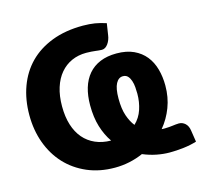

<svg xmlns="http://www.w3.org/2000/svg" viewBox="-107 -854 1037 981"><g transform="rotate(-15 412.0 -364.0)"><path d="M543 -433Q519.5 -433 505.8 -407.2Q492 -381.5 492 -328Q492 -273.5 504.5 -237.2Q517 -201 536 -177.5Q565.5 -205.5 578.5 -244.8Q591.5 -284 591.5 -327.5Q591.5 -344 590 -362.5Q588.5 -381 583.2 -396.8Q578 -412.5 568.5 -422.8Q559 -433 543 -433ZM817.5 -13.5Q785.5 -3.5 747.8 1Q710 5.5 674 5.5Q641 5.5 605.2 -1.5Q569.5 -8.5 534 -23.5Q499 -8 461.2 0Q423.5 8 384 8Q303.5 8 238 -20.2Q172.5 -48.5 126.2 -98.2Q80 -148 55 -216.2Q30 -284.5 30 -364.5Q30 -446 55 -514.2Q80 -582.5 128.2 -631.5Q176.5 -680.5 248 -708Q319.5 -735.5 412.5 -735.5Q430.5 -735.5 445.8 -734.2Q461 -733 475.2 -730.8Q489.5 -728.5 503.8 -724.8Q518 -721 534 -716L524.5 -654.5Q523 -642.5 518.5 -631Q514 -619.5 507.5 -610.5Q501 -601.5 492.8 -596.2Q484.5 -591 475 -591Q466.5 -591 458.2 -592Q450 -593 440.8 -594Q431.5 -595 419.8 -596Q408 -597 392.5 -597Q350.5 -597 315.8 -581.5Q281 -566 255.8 -536.2Q230.5 -506.5 216.8 -463.2Q203 -420 203 -364.5Q203 -309 216.5 -266Q230 -223 255.5 -193.2Q281 -163.5 317.5 -147.5Q354 -131.5 400 -131Q373.5 -169 358.2 -218.8Q343 -268.5 343 -332.5Q343 -383.5 355.2 -424.2Q367.5 -465 392.2 -494Q417 -523 454.2 -538.5Q491.5 -554 541 -554Q594 -554 631.8 -536.5Q669.5 -519 693.8 -488.8Q718 -458.5 729.2 -418Q740.5 -377.5 740.5 -331Q740.5 -269 720.2 -216Q700 -163 664.5 -120.5Q669.5 -120 673.8 -120Q678 -120 682 -120Q694.5 -120 704.5 -121Q714.5 -122 723.2 -123Q732 -124 740 -125Q748 -126 756.5 -126Q775.5 -126 790 -112.8Q804.5 -99.5 808 -75Z"/></g></svg>

Font: Lato 2
Style: Regular
Weight: 900
Designer: Lukasz Dziedzic with Adam Twardoch and Botio Nikoltchev
Foundry: tyPoland Lukasz Dziedzic
Version: Version 2.015; 2015-08-06; http://www.latofonts.com/